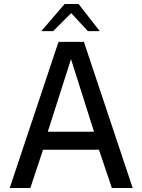

<svg xmlns="http://www.w3.org/2000/svg" viewBox="-20 -948 718 968"><path d="M275 -737H403L649 0H544L479 -193H197L133 0H29ZM454 -284 338 -650 221 -284ZM306 -928H376L483 -791H423L339 -882L248 -791H188Z"/></svg>

Font: Exo Medium
Style: Regular
Weight: 500
Designer: Natanael Gama
Foundry: Natanael Gama
Version: Version 1.500; ttfautohint (v1.6)